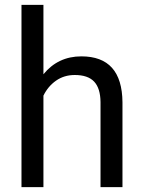

<svg xmlns="http://www.w3.org/2000/svg" viewBox="-20 -770 591 790"><path d="M158.7 -464.4Q218.8 -538.1 314.9 -538.1Q482.4 -538.1 483.9 -349.1V0H393.6V-349.6Q393.1 -406.7 367.4 -434.1Q341.8 -461.4 287.6 -461.4Q243.7 -461.4 210.4 -438Q177.2 -414.6 158.7 -376.5V0H68.4V-750H158.7Z"/></svg>

Font: APIMedia Roboto
Style: Regular
Weight: 400
Designer: Google
Version: Version 2.137; 2017